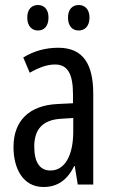

<svg xmlns="http://www.w3.org/2000/svg" viewBox="-20 -738 456 768"><path d="M89 -668C89 -633 108 -616 132 -616C156 -616 174 -633 174 -668C174 -701 156 -718 132 -718C108 -718 89 -702 89 -668ZM252 -668C252 -633 270 -616 295 -616C319 -616 338 -633 338 -668C338 -701 319 -718 295 -718C271 -718 252 -702 252 -668ZM213 -547C162 -547 115 -534 73 -508L99 -447C137 -469 170 -480 200 -480C251 -480 272 -442 272 -360V-325L211 -322C98 -317 34 -256 34 -150C34 -65 71 10 154 10C210 10 249 -18 277 -74H279L291 0H353V-362C353 -480 314 -547 213 -547ZM225 -263 273 -266V-212C273 -114 238 -56 182 -56C141 -56 117 -86 117 -152C117 -222 152 -259 225 -263Z"/></svg>

Font: Noto Sans Lao Looped ExtraCondensed
Style: Regular
Weight: 400
Width: 2
Designer: Mark Frömberg, Ben Mitchell
Foundry: The Fontpad Ltd
Version: Version 1.002